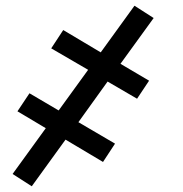

<svg xmlns="http://www.w3.org/2000/svg" viewBox="-20 -498 640 671"><path d="M91 153 24 110 140 -50 41 -109 83 -172 185 -112 288 -254 159 -329 201 -393 332 -315 450 -478 517 -435 401 -275 501 -216 459 -153 356 -213 254 -71 382 4 340 68 209 -10Z"/></svg>

Font: Iosevka Curly Slab Extended
Style: Italic
Weight: 400
Width: 7
Italic angle: -9°
Monospace: yes
Designer: Belleve Invis
Foundry: Belleve Invis
Version: Version 11.1.0; ttfautohint (v1.8.3)